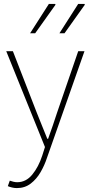

<svg xmlns="http://www.w3.org/2000/svg" viewBox="-20 -740 464 982"><path d="M66 222Q54 222 41.5 219Q29 216 20 212L30 184Q38 187 48.5 189.5Q59 192 68 192Q113 192 145 153Q177 114 196 56L210 12L12 -478H46L168 -164Q180 -134 194.5 -98Q209 -62 222 -30H226Q238 -62 250 -98Q262 -134 272 -164L380 -478H412L220 68Q208 105 187.5 140.5Q167 176 137 199Q107 222 66 222ZM134 -570 230 -720H262L264 -716L160 -570ZM284 -570 380 -720H412L414 -716L310 -570Z"/></svg>

Font: Source Sans 3 VF
Style: Regular
Weight: 200
Designer: Paul D. Hunt
Foundry: Adobe
Version: Version 3.046;hotconv 1.0.118;makeotfexe 2.5.65603